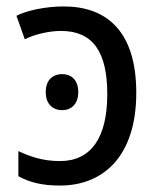

<svg xmlns="http://www.w3.org/2000/svg" viewBox="-20 -566 494 596"><path d="M178 -546C120 -546 62 -533 31 -517L57 -444C88 -460 134 -470 169 -470C267 -470 313 -407 313 -274C313 -140 264 -66 166 -66C113 -66 73 -80 37 -97V-19C72 0 110 10 166 10C300 10 403 -80 403 -278C403 -468 312 -546 178 -546ZM173 -336C145 -336 122 -319 122 -280C122 -242 145 -224 173 -224C200 -224 223 -242 223 -280C223 -319 200 -336 173 -336Z"/></svg>

Font: Noto Sans Thai
Style: Regular
Weight: 400
Designer: Monotype Design Team
Foundry: Monotype Imaging Inc.
Version: Version 1.901